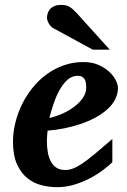

<svg xmlns="http://www.w3.org/2000/svg" viewBox="-20 -754 520 786"><path d="M333 -396Q333 -404.8 331.8 -413.3Q330.6 -421.9 326.9 -428.7Q323.2 -435.5 316.2 -439.7Q309.1 -443.8 297.9 -443.8Q274.4 -443.8 256.1 -427.2Q237.8 -410.6 223.6 -385Q209.5 -359.4 199.2 -328.9Q189 -298.3 182.1 -271Q208 -276.9 234.9 -288.6Q261.7 -300.3 283.4 -316.7Q305.2 -333 319.1 -353Q333 -373 333 -396ZM462.9 -395Q462.9 -368.7 450.9 -346.2Q439 -323.7 418 -305.2Q397 -286.6 368.9 -271.7Q340.8 -256.8 308.8 -246.1Q276.9 -235.4 242.4 -228.5Q208 -221.7 174.8 -219.2Q173.8 -210 172.9 -198.2Q171.9 -186.5 171.9 -178.2Q171.9 -152.3 175.8 -130.4Q179.7 -108.4 188.5 -92.3Q197.3 -76.2 211.7 -67.1Q226.1 -58.1 247.1 -58.1Q263.2 -58.1 279.8 -64.5Q296.4 -70.8 318.4 -85.7Q340.3 -100.6 369.6 -125Q398.9 -149.4 439.9 -185.1V-89.8Q425.3 -75.7 401.9 -57.9Q378.4 -40 348.6 -24.4Q318.8 -8.8 284.7 1.7Q250.5 12.2 213.9 12.2Q181.2 12.2 148.9 3.9Q116.7 -4.4 91.1 -25.4Q65.4 -46.4 49.3 -82.3Q33.2 -118.2 33.2 -173.8Q33.2 -211.9 42.7 -251Q52.2 -290 69.8 -326.2Q87.4 -362.3 112.8 -394Q138.2 -425.8 170.2 -449.2Q202.1 -472.7 240.2 -486.3Q278.3 -500 320.8 -500Q357.4 -500 384.3 -487.8Q411.1 -475.6 428.7 -458.7Q446.3 -441.9 454.6 -424.1Q462.9 -406.2 462.9 -395ZM359.4 -550.8 197.3 -639.2Q191.9 -642.1 187.5 -647.2Q183.1 -652.3 179.7 -658.2Q176.3 -664.1 174.3 -670.2Q172.4 -676.3 172.4 -681.2Q172.4 -689.9 175.3 -699.5Q178.2 -709 184.8 -716.6Q191.4 -724.1 202.4 -729Q213.4 -733.9 229.5 -733.9Q239.7 -733.9 247.6 -732.4Q255.4 -731 262.5 -727.3Q269.5 -723.6 276.6 -717.5Q283.7 -711.4 292.5 -702.1L429.2 -550.8Z"/></svg>

Font: Charis SIL Afr
Style: Bold Italic
Weight: 700
Italic angle: -11°
Foundry: SIL International
Version: Version 5.000